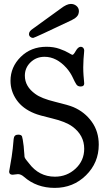

<svg xmlns="http://www.w3.org/2000/svg" viewBox="-20 -917 531 954"><path d="M332 -897.5Q348.6 -897.5 360.4 -887.2Q372.1 -877 372.1 -861.3Q372.1 -857.4 371.1 -853Q370.1 -848.6 369.1 -845.7Q368.2 -842.8 365.7 -839.4Q363.3 -835.9 361.3 -834Q359.4 -832 356.4 -829.6Q353.5 -827.1 351.6 -825.7Q349.6 -824.2 345.7 -822.3Q341.8 -820.3 340.3 -819.3Q338.9 -818.4 335.4 -816.4Q332 -814.5 331.1 -814.5Q150.4 -728.5 144.5 -728.5Q136.7 -728.5 130.4 -733.9Q124 -739.3 124 -748Q124 -761.7 143.6 -774.4L281.2 -874Q311.5 -897.5 332 -897.5ZM32.2 -515.6Q32.2 -584 83 -634.3Q133.8 -684.6 210.9 -684.6Q247.1 -684.6 275.9 -674.3Q304.7 -664.1 320.8 -654.3Q336.9 -644.5 339.8 -644.5Q345.7 -644.5 356.9 -664.6Q368.2 -684.6 381.8 -684.6Q388.7 -684.6 393.6 -679.2Q398.4 -673.8 398.4 -666Q398.4 -664.1 397.5 -653.3Q396.5 -642.6 395 -623.5Q393.6 -604.5 393.6 -583Q393.6 -561.5 395 -543Q396.5 -524.4 397.5 -514.2Q398.4 -503.9 398.4 -502Q398.4 -487.3 380.9 -487.3H379.9Q366.2 -487.3 359.4 -497.6Q352.5 -507.8 341.3 -532.2Q330.1 -556.6 310.5 -579.1Q260.7 -634.8 201.2 -634.8Q160.2 -634.8 131.8 -607.4Q103.5 -580.1 103.5 -541Q103.5 -487.3 155.3 -450.2Q185.5 -427.7 253.9 -411.1Q322.3 -394.5 344.7 -384.8Q401.4 -360.4 436 -312Q470.7 -263.7 470.7 -198.2Q470.7 -108.4 407.2 -45.9Q343.8 16.6 252 16.6Q162.1 16.6 99.6 -38.1Q84 -51.8 69.3 -51.8Q64.5 -51.8 55.7 -50.3Q46.9 -48.8 43 -48.8Q25.4 -48.8 25.4 -64.5Q25.4 -67.4 28.8 -84Q32.2 -100.6 38.1 -138.7Q43.9 -176.8 47.9 -226.6Q49.8 -248 70.3 -248Q85.9 -248 89.4 -239.3Q92.8 -230.5 97.7 -190.4Q98.6 -177.7 99.6 -166Q100.6 -154.3 101.1 -149.4Q101.6 -144.5 101.6 -140.6Q101.6 -136.7 103.5 -133.3Q105.5 -129.9 106.4 -127.9Q107.4 -126 113.3 -118.7Q119.1 -111.3 124 -105.5Q173.8 -39.1 252.9 -39.1Q312.5 -39.1 355.5 -79.1Q398.4 -119.1 398.4 -177.7Q398.4 -245.1 339.8 -288.1Q306.6 -312.5 239.3 -328.6Q171.9 -344.7 151.4 -353.5Q92.8 -377 62.5 -420.4Q32.2 -463.9 32.2 -515.6Z"/></svg>

Font: Goudy Bookletter 1911
Style: Regular
Weight: 400
Version: Version 2010.07.03